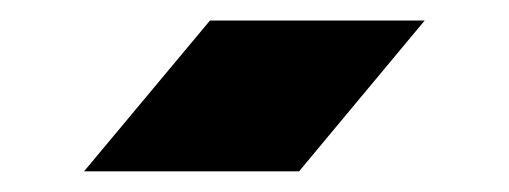

<svg xmlns="http://www.w3.org/2000/svg" viewBox="-20 -166 493 186"><path d="M61.4 0 183.4 -146.1H391.4L269.7 0Z"/></svg>

Font: Mada
Style: Regular
Weight: 400
Designer: Khaled Hosny
Version: Version 1.5